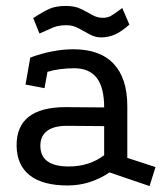

<svg xmlns="http://www.w3.org/2000/svg" viewBox="-20 -610 565 647"><path d="M349 -29Q284 15 208 15Q124 15 80.5 -19Q37 -53 36 -118Q34 -249 202 -249L331 -248Q331 -315 306 -347.5Q281 -380 230 -380Q206 -380 183 -377Q160 -374 140 -368L130 -313L66 -325L82 -416Q120 -430 156.5 -437Q193 -444 227 -444Q317 -444 363 -395Q409 -346 409 -252V-78L504 -47L484 17ZM205 -186Q162 -186 139 -169Q116 -152 116 -119Q116 -49 212 -49Q281 -49 331 -87V-185ZM113 -497 92 -549Q124 -570 146 -580Q168 -590 202 -590Q232 -590 252.5 -580Q273 -570 290 -560Q307 -550 327 -550Q344 -550 356.5 -558Q369 -566 392 -583L416 -527Q387 -502 367 -493.5Q347 -485 325 -484Q303 -483 283.5 -493.5Q264 -504 245 -514.5Q226 -525 205 -525Q177 -525 159.5 -517.5Q142 -510 113 -497Z"/></svg>

Font: Podkova VF Beta
Style: Regular
Weight: 400
Designer: Ilya Yudin
Foundry: Cyreal (www.cyreal.org)
Version: Version 2.100